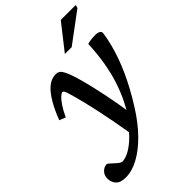

<svg xmlns="http://www.w3.org/2000/svg" viewBox="-300 -819 1164 1164"><g transform="rotate(-45 282.0 -237.0)"><path d="M60.5 -275 20.5 -290.5Q46.5 -357.5 71.2 -399.2Q96 -441 118.8 -463.8Q141.5 -486.5 162.8 -495Q184 -503.5 203 -503.5Q217 -503.5 227 -497.5Q237 -491.5 245.8 -476.5Q254.5 -461.5 264.5 -435Q275 -408.5 290.5 -350.8Q306 -293 324.8 -202.5Q343.5 -112 363 14L274.5 94.5Q260.5 11 248 -55Q235.5 -121 224.5 -171Q213.5 -221 204.5 -257.5Q195.5 -294 188.5 -319.5Q179.5 -353.5 173.8 -370.2Q168 -387 164 -392.5Q160 -398 155 -398Q147 -398 133 -385.8Q119 -373.5 100.2 -346.5Q81.5 -319.5 60.5 -275ZM298 21 321.5 4Q352 -41.5 377.8 -93.2Q403.5 -145 423.5 -205.2Q443.5 -265.5 456 -337Q468.5 -408.5 472 -493.5Q491 -498.5 507.2 -500.2Q523.5 -502 542 -502Q562.5 -501.5 573.2 -494.5Q584 -487.5 582 -473.5Q576 -433 565.2 -390.5Q554.5 -348 538.8 -303.5Q523 -259 502.2 -213.2Q481.5 -167.5 455.5 -119.8Q429.5 -72 398.5 -23Q345.5 61 287.5 119.8Q229.5 178.5 171.8 209.5Q114 240.5 60.5 240.5Q15.5 240.5 -4 218.8Q-23.5 197 -23.5 166Q-23.5 137.5 -5.2 119.2Q13 101 36 101Q39.5 101 48.5 108.8Q57.5 116.5 70 128Q82.5 140 94.5 148.8Q106.5 157.5 114.5 157.5Q137 157.5 166.8 143Q196.5 128.5 230.5 98.5Q264.5 68.5 298 21ZM328.5 -550.5 457 -714H585L580 -694L387 -550.5Z"/></g></svg>

Font: Newsreader 9pt Medium
Style: Italic
Weight: 500
Italic angle: -17°
Designer: Hugues Gentile
Foundry: Production Type
Version: Version 1.003